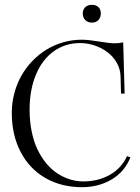

<svg xmlns="http://www.w3.org/2000/svg" viewBox="-20 -771 583 798"><path d="M29 0ZM362 -751Q378.8 -751 388.9 -741.5Q399 -732 399 -715Q399 -698.2 389 -687.6Q379 -677 362 -677Q345.2 -677 334.6 -687.5Q324 -698 324 -715Q324 -731.5 334.4 -741.2Q344.8 -751 362 -751ZM29 -302Q29 -343.2 39.4 -382.8Q49.8 -422.2 68.5 -455.6Q87.2 -489 114.1 -517Q141 -545 172.9 -564.6Q204.8 -584.2 242.5 -595.1Q280.2 -606 320 -606Q346.2 -606 391.5 -598.5Q436.8 -591 455 -591Q476 -591 492 -595L498 -382H483L481 -454Q480.2 -483.8 465.4 -510Q450.5 -536.2 426.9 -554Q403.2 -571.8 373.5 -581.9Q343.8 -592 313 -592Q250.8 -592 203 -557.5Q155.2 -523 129.1 -460.1Q103 -397.2 103 -315Q103 -266.5 111.8 -224Q120.5 -181.5 136.1 -149.2Q151.8 -117 172.9 -91.5Q194 -66 219 -49.9Q244 -33.8 271 -25.4Q298 -17 326 -17Q387.8 -17 436.2 -44.2Q484.8 -71.5 508 -122L522 -117Q498 -56.8 443.8 -24.9Q389.5 7 321 7Q234.5 7 168.1 -31.5Q101.8 -70 65.4 -140.2Q29 -210.5 29 -302Z"/></svg>

Font: FogtwoNo5
Style: Regular
Weight: 400
Designer: gluk (gluksza@wp.pl)
Foundry: gluk (gluksza@wp.pl)
Version: Version 0.87